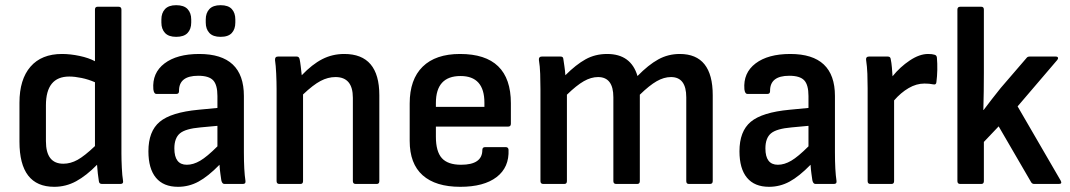

<svg xmlns="http://www.w3.org/2000/svg" viewBox="-20 -709 4124 740"><path d="M189 11Q55 11 55 -163V-313Q55 -403 97.5 -452Q140 -501 219 -501Q251 -501 286.5 -493.5Q322 -486 346 -473V-672Q346 -683 356 -683H437Q448 -683 448 -672V-117Q448 -94 449.5 -62.5Q451 -31 454 -14Q457 0 444 0H373Q362 0 361 -11Q359 -23 357 -40.5Q355 -58 354 -74Q313 -32 273.5 -10.5Q234 11 189 11ZM157 -165Q157 -78 224 -78Q252 -78 279 -93Q306 -108 346 -146V-392Q321 -403 294.5 -408.5Q268 -414 247 -414Q157 -414 157 -303Z M666 11Q610 11 581 -24Q552 -59 552 -126Q552 -203 595.5 -239.5Q639 -276 745 -286L818 -293V-339Q818 -382 801.5 -399.5Q785 -417 744 -417Q669 -417 670 -358Q670 -347 660 -347H583Q573 -347 571 -365Q566 -428 614 -464.5Q662 -501 748 -501Q920 -501 920 -339V-123Q920 -86 921.5 -59Q923 -32 926 -12Q928 0 916 0H845Q836 0 833 -14Q832 -21 829.5 -38.5Q827 -56 826 -74Q782 -29 745 -9Q708 11 666 11ZM652 -137Q652 -74 700 -74Q725 -74 751.5 -89.5Q778 -105 818 -145V-224L753 -218Q695 -213 673.5 -195Q652 -177 652 -137ZM659 -567Q630 -567 616 -582Q602 -597 602 -622V-634Q602 -659 616 -674Q630 -689 659 -689Q689 -689 703 -674Q717 -659 717 -634V-622Q717 -597 703 -582Q689 -567 659 -567ZM830 -567Q801 -567 787 -582Q773 -597 773 -622V-634Q773 -659 787 -674Q801 -689 830 -689Q860 -689 873.5 -674Q887 -659 887 -634V-622Q887 -597 873.5 -582Q860 -567 830 -567Z M1057 0Q1046 0 1046 -11V-366Q1046 -393 1044.5 -425.5Q1043 -458 1040 -477Q1039 -491 1051 -491H1124Q1133 -491 1135 -480Q1137 -471 1139 -454Q1141 -437 1143 -419Q1183 -461 1222 -481Q1261 -501 1307 -501Q1442 -501 1442 -342V-11Q1442 0 1432 0H1351Q1340 0 1340 -11V-332Q1340 -412 1273 -412Q1244 -412 1215.5 -397Q1187 -382 1148 -345V-11Q1148 0 1138 0Z M1754 11Q1659 11 1609 -33.5Q1559 -78 1559 -166V-310Q1559 -403 1609 -452Q1659 -501 1753 -501Q1949 -501 1949 -311V-232Q1949 -221 1938 -221H1660V-182Q1660 -125 1683 -99.5Q1706 -74 1757 -74Q1839 -74 1839 -131Q1839 -142 1850 -142H1929Q1939 -142 1940 -132Q1943 -64 1894 -26.5Q1845 11 1754 11ZM1660 -297H1847V-313Q1847 -416 1755 -416Q1660 -416 1660 -312Z M2074 0Q2063 0 2063 -11V-366Q2063 -394 2062 -424Q2061 -454 2057 -478Q2056 -491 2068 -491H2141Q2150 -491 2151 -483Q2153 -469 2155.5 -452.5Q2158 -436 2159 -419Q2200 -460 2237 -480.5Q2274 -501 2320 -501Q2412 -501 2437 -416Q2479 -459 2517 -480Q2555 -501 2600 -501Q2727 -501 2727 -342V-11Q2727 0 2716 0H2635Q2625 0 2625 -11V-334Q2625 -412 2566 -412Q2539 -412 2511 -396Q2483 -380 2446 -344V-11Q2446 0 2436 0H2355Q2344 0 2344 -11V-334Q2344 -412 2285 -412Q2258 -412 2230 -396Q2202 -380 2165 -344V-11Q2165 0 2155 0Z M2944 11Q2888 11 2859 -24Q2830 -59 2830 -126Q2830 -203 2873.5 -239.5Q2917 -276 3023 -286L3096 -293V-339Q3096 -382 3079.5 -399.5Q3063 -417 3022 -417Q2947 -417 2948 -358Q2948 -347 2938 -347H2861Q2851 -347 2849 -365Q2844 -428 2892 -464.5Q2940 -501 3026 -501Q3198 -501 3198 -339V-123Q3198 -86 3199.5 -59Q3201 -32 3204 -12Q3206 0 3194 0H3123Q3114 0 3111 -14Q3110 -21 3107.5 -38.5Q3105 -56 3104 -74Q3060 -29 3023 -9Q2986 11 2944 11ZM2930 -137Q2930 -74 2978 -74Q3003 -74 3029.5 -89.5Q3056 -105 3096 -145V-224L3031 -218Q2973 -213 2951.5 -195Q2930 -177 2930 -137Z M3335 0Q3324 0 3324 -11V-369Q3324 -397 3323 -424.5Q3322 -452 3318 -479Q3317 -491 3329 -491H3402Q3412 -491 3413 -481Q3416 -467 3417.5 -449Q3419 -431 3420 -415Q3449 -451 3486.5 -476Q3524 -501 3557 -501Q3573 -501 3582 -498Q3590 -496 3591 -487Q3593 -464 3592.5 -439.5Q3592 -415 3589 -392Q3588 -381 3576 -384Q3562 -387 3543 -387Q3512 -387 3482 -369.5Q3452 -352 3426 -322V-11Q3426 0 3416 0Z M3681 0Q3670 0 3670 -11V-672Q3670 -683 3681 -683H3762Q3772 -683 3772 -672V-429Q3772 -395 3771.5 -357Q3771 -319 3770 -285H3771Q3787 -306 3803 -327Q3819 -348 3837 -370L3936 -485Q3940 -491 3948 -491H4049Q4056 -491 4057.5 -487Q4059 -483 4055 -478L3902 -299L4068 -13Q4075 0 4061 0H3966Q3958 0 3954 -7L3829 -222L3772 -162V-11Q3772 0 3762 0Z"/></svg>

Font: Sofia Sans Extra Cond
Style: Bold
Weight: 700
Width: 1
Designer: Botio Nikoltchev, Ani Petrova
Foundry: lettersoup
Version: Version 4.100; ttfautohint (v1.8.3)